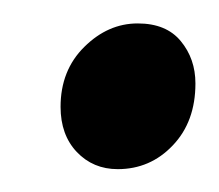

<svg xmlns="http://www.w3.org/2000/svg" viewBox="-20 -462 192 168"><path d="M33 -368.5Q33 -400.5 53.8 -421Q74.5 -441.5 100.5 -441.5Q125.5 -441.5 138.2 -426Q151 -410.5 151 -389Q151 -355.5 131.2 -334.8Q111.5 -314 83 -314Q61.5 -314 47.2 -329Q33 -344 33 -368.5Z"/></svg>

Font: Merriweather 72pt
Style: Italic
Weight: 400
Italic angle: -7.8°
Version: Version 2.101